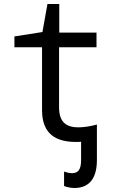

<svg xmlns="http://www.w3.org/2000/svg" viewBox="-20 -699 570 959"><path d="M360 10C368 10 377 10 385 9V100C385 149 370 166 339 166C325 166 312 162 300 158V230C311 235 333 240 352 240C427 240 464 190 464 101V-77C432 -68 398 -63 372 -63C305 -63 275 -94 275 -164V-463H462V-536H276V-679H217L192 -539L52 -517V-463H190V-149C190 -27 262 10 360 10Z"/></svg>

Font: Noto Sans Mono Condensed
Style: Regular
Weight: 400
Width: 3
Designer: Monotype Design Team
Foundry: Monotype Imaging Inc.
Version: Version 2.014